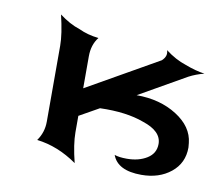

<svg xmlns="http://www.w3.org/2000/svg" viewBox="-50 -403 527 460"><g transform="rotate(10 213.5 -172.5)"><path d="M249 -36Q260 -32 279 -32Q308 -32 328 -44.5Q348 -57 348 -80Q348 -111 302 -126Q259 -142 195 -140L147 -113V-73Q147 -44 158 0Q111 -33 60 -39Q75 -60 75 -86V-271Q75 -299 64 -345Q89 -326 114 -318Q135 -308 162 -305Q147 -286 147 -258V-180L321 -279Q334 -291 329 -305Q354 -286 379 -278Q405 -268 427 -265Q407 -260 390 -251L276 -186Q333 -186 374 -160Q415 -134 419 -95L420 -84Q420 -46 391.5 -23Q363 0 320 0Q262 0 249 -36Z"/></g></svg>

Font: RIT Indira
Style: Bold
Weight: 700
Designer: Sudheer S
Version: 0.9